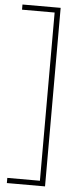

<svg xmlns="http://www.w3.org/2000/svg" viewBox="-60 -762 402 962"><g transform="rotate(5 140.5 -281.0)"><path d="M205 -730V168H13V142H177V-704H13V-730Z"/></g></svg>

Font: Human Sans ExtraLight
Style: Regular
Weight: 200
Designer: Tim Radville
Foundry: Continuum
Version: Version 1.000;FEAKit 1.0